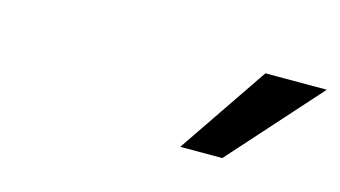

<svg xmlns="http://www.w3.org/2000/svg" viewBox="-38 -892 679 384"><g transform="rotate(15 301.0 -700.0)"><path d="M435.1 -607.4 601.6 -793.5H474.6L348.1 -607.4Z"/></g></svg>

Font: Winston SemiBold
Style: Italic
Weight: 600
Italic angle: -8.13011°
Designer: Vernon Adams, Kim Jin-seong, David Berlow, Cristiano Sobral
Foundry: The Winston Project Authors
Version: Version 3.004